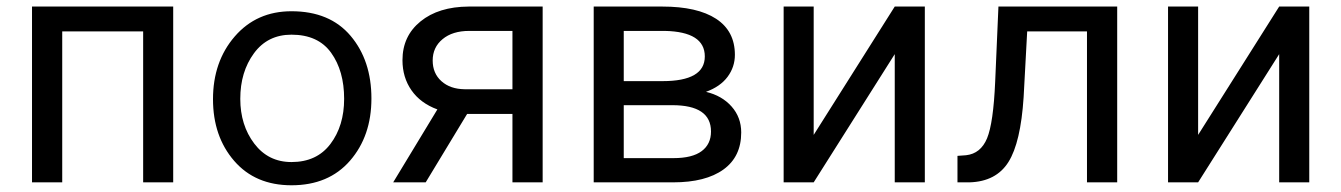

<svg xmlns="http://www.w3.org/2000/svg" viewBox="-20 -548 4031 577"><path d="M500.5 0V-528.3H76.2V0H167V-453.6H410.2V0Z M856 8.8Q967.8 8.8 1032 -65.2Q1096.2 -139.2 1096.2 -252Q1096.2 -366.2 1033.7 -440.2Q971.2 -514.2 856 -514.2Q751 -514.2 685.5 -438.5Q620.1 -362.8 620.1 -250Q620.1 -138.2 683.6 -64.7Q747.1 8.8 856 8.8ZM856 -443.8Q936 -443.8 975.1 -389.4Q1014.2 -335 1014.2 -251Q1014.2 -169.9 973.1 -115.5Q932.1 -61 856 -61Q786.1 -61 744.1 -116.5Q702.1 -171.9 702.1 -251Q702.1 -332 743.2 -387.9Q784.2 -443.8 856 -443.8Z M1610.8 -528.3H1388.7Q1297.9 -527.8 1243.7 -483.6Q1189.5 -439.5 1189.5 -367.2Q1189.5 -315.4 1216.6 -276.6Q1243.7 -237.8 1294.4 -219.2L1161.6 0H1259.3L1383.8 -205.6H1520V0H1610.8ZM1280.3 -366.2Q1280.3 -405.8 1310.1 -430.4Q1339.8 -455.1 1390.1 -455.1H1520V-279.8H1376.5Q1333 -280.3 1306.6 -304Q1280.3 -327.6 1280.3 -366.2Z M1764.2 0H2002.9Q2100.6 0 2154.1 -38.6Q2207.5 -77.1 2207.5 -149.9Q2207.5 -195.3 2178.5 -228Q2149.4 -260.7 2101.6 -272Q2144.5 -287.6 2166.5 -317.1Q2188.5 -346.7 2188.5 -383.3Q2188.5 -454.6 2132.1 -491.5Q2075.7 -528.3 1970.2 -528.3H1764.2ZM1854.5 -231.9H2000.5Q2116.7 -231.9 2116.7 -152.8Q2116.7 -114.7 2088.6 -93.8Q2060.5 -72.8 2003.9 -72.8H1854.5ZM1854.5 -304.2V-455.1H1978Q2098.1 -452.6 2098.1 -378.4Q2098.1 -304.2 1971.2 -304.2Z M2668.9 -528.3 2425.3 -142.6V-528.3H2335V0H2425.3L2668.9 -385.3V0H2759.3V-528.3Z M3337.4 -528.3H2980.5L2970.7 -302.2Q2965.3 -178.2 2946.3 -132.3Q2927.2 -86.4 2883.3 -81.5L2857.4 -79.6V0H2893.6Q2973.6 -2.4 3010.5 -61Q3047.4 -119.6 3056.2 -255.9L3066.9 -453.6H3246.6V0H3337.4Z M3824.2 -528.3 3580.6 -142.6V-528.3H3490.2V0H3580.6L3824.2 -385.3V0H3914.6V-528.3Z"/></svg>

Font: FAU Chimera
Style: Regular
Weight: 400
Version: Version 1.002;hotconv 1.0.117;makeotfexe 2.5.65602